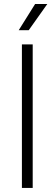

<svg xmlns="http://www.w3.org/2000/svg" viewBox="-20 -917 267 937"><path d="M71.3 -769.5Q83 -769.5 120.1 -769.5Q142.6 -801.8 210.9 -897.5Q196.3 -897.5 151.4 -897.5Q130.9 -865.2 71.3 -769.5ZM86.9 -700.2Q100.6 -700.2 139.6 -700.2Q139.6 -525.4 139.6 0Q127 0 86.9 0Q86.9 -174.8 86.9 -700.2Z"/></svg>

Font: LeFont
Style: ExtraLight
Weight: 200
Designer: Leryon MEDIA
Version: Version 1.0